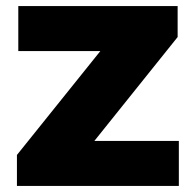

<svg xmlns="http://www.w3.org/2000/svg" viewBox="-20 -615 648 635"><path d="M36 0V-102.5L337.5 -478V-446H40.5V-595H567.5V-492.5L266.5 -117V-149H571.5V0Z"/></svg>

Font: Encode Sans SC SemiExpanded ExtraBold
Style: Regular
Weight: 800
Width: 6
Designer: Multiple Designers
Foundry: Impallari Type
Version: Version 3.002